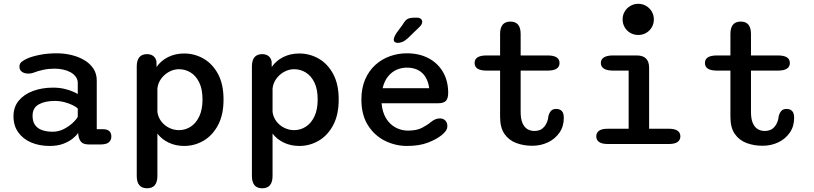

<svg xmlns="http://www.w3.org/2000/svg" viewBox="-20 -774 4373 1032"><path d="M459.5 2.5Q429.5 2.5 417.5 -9.8Q405.5 -22 402 -43.5L399.5 -59.5Q392 -46.5 372 -30Q352 -13.5 320.8 -1.5Q289.5 10.5 247 10.5Q191.5 10.5 147.5 -8.2Q103.5 -27 78 -62.8Q52.5 -98.5 52.5 -149Q52.5 -199 81 -233.2Q109.5 -267.5 157.8 -285.2Q206 -303 265.5 -303Q297.5 -303 324.5 -296.8Q351.5 -290.5 370.8 -282.2Q390 -274 398 -268.5V-328Q398 -347 387.2 -361.5Q376.5 -376 358.8 -385.8Q341 -395.5 318.8 -400.2Q296.5 -405 273.5 -405Q242 -405 212.8 -398.8Q183.5 -392.5 162 -384Q153.5 -380.5 145.5 -379.5Q137.5 -378.5 131.5 -378.5Q111.5 -378.5 98 -388Q84.5 -397.5 84.5 -416Q84.5 -432.5 97 -442.2Q109.5 -452 126.5 -459.5Q152.5 -471 194 -479.2Q235.5 -487.5 285.5 -487.5Q326 -487.5 364.2 -478.2Q402.5 -469 433.2 -450.8Q464 -432.5 482 -405.2Q500 -378 500 -342V-79.5H535Q556.5 -79.5 567.5 -69.2Q578.5 -59 578.5 -40Q578.5 -21.5 565.5 -9.5Q552.5 2.5 518.5 2.5ZM398 -191Q389.5 -199.5 370.2 -209Q351 -218.5 325.8 -225Q300.5 -231.5 274 -231.5Q222 -231.5 188.5 -213Q155 -194.5 155 -151.5Q155 -121 168.5 -102Q182 -83 206.5 -74.5Q231 -66 263.5 -66Q294.5 -66 322.2 -80Q350 -94 370.2 -112.8Q390.5 -131.5 398 -146.5Z M715 -416.5Q715 -483 770.5 -483Q790 -483 803.5 -473.2Q817 -463.5 821 -443.5L821.5 -414Q845 -448 883.5 -467.2Q922 -486.5 969.5 -486.5Q1025.5 -486.5 1073.8 -459Q1122 -431.5 1151.8 -376.5Q1181.5 -321.5 1181.5 -239Q1181.5 -157 1151.8 -101.2Q1122 -45.5 1073.8 -17.5Q1025.5 10.5 969.5 10.5Q924.5 10.5 887 -7.2Q849.5 -25 826 -56V171.5Q826 238 770.5 238Q715 238 715 171.5ZM826 -172.5Q829.5 -144.5 846.5 -122Q863.5 -99.5 888.8 -87Q914 -74.5 942 -74.5Q976 -74.5 1004.8 -93Q1033.5 -111.5 1051 -148.2Q1068.5 -185 1068.5 -239Q1068.5 -294.5 1051 -330.5Q1033.5 -366.5 1004.8 -384.2Q976 -402 942 -402Q914 -402 888.5 -388Q863 -374 846 -350.5Q829 -327 826 -298Z M1334 -416.5Q1334 -483 1389.5 -483Q1409 -483 1422.5 -473.2Q1436 -463.5 1440 -443.5L1440.5 -414Q1464 -448 1502.5 -467.2Q1541 -486.5 1588.5 -486.5Q1644.5 -486.5 1692.8 -459Q1741 -431.5 1770.8 -376.5Q1800.5 -321.5 1800.5 -239Q1800.5 -157 1770.8 -101.2Q1741 -45.5 1692.8 -17.5Q1644.5 10.5 1588.5 10.5Q1543.5 10.5 1506 -7.2Q1468.5 -25 1445 -56V171.5Q1445 238 1389.5 238Q1334 238 1334 171.5ZM1445 -172.5Q1448.5 -144.5 1465.5 -122Q1482.5 -99.5 1507.8 -87Q1533 -74.5 1561 -74.5Q1595 -74.5 1623.8 -93Q1652.5 -111.5 1670 -148.2Q1687.5 -185 1687.5 -239Q1687.5 -294.5 1670 -330.5Q1652.5 -366.5 1623.8 -384.2Q1595 -402 1561 -402Q1533 -402 1507.5 -388Q1482 -374 1465 -350.5Q1448 -327 1445 -298Z M2167.5 10.5Q2105 10.5 2048.8 -17.5Q1992.5 -45.5 1957.5 -101Q1922.5 -156.5 1922.5 -239Q1922.5 -301.5 1943 -348Q1963.5 -394.5 1998 -425.5Q2032.5 -456.5 2076.2 -472Q2120 -487.5 2166.5 -487.5Q2233.5 -487.5 2283.5 -461Q2333.5 -434.5 2361.2 -386.8Q2389 -339 2389 -274.5Q2389 -245 2376.8 -232Q2364.5 -219 2334.5 -219H2031Q2035 -171 2055 -138.2Q2075 -105.5 2106 -88.8Q2137 -72 2172.5 -72Q2219.5 -72 2248 -86.8Q2276.5 -101.5 2296 -118Q2306.5 -126.5 2318.2 -132Q2330 -137.5 2344 -137.5Q2362.5 -137.5 2373.5 -126.2Q2384.5 -115 2384.5 -96.5Q2384.5 -82.5 2376.5 -71Q2368.5 -59.5 2355 -48.5Q2327 -25.5 2280.5 -7.5Q2234 10.5 2167.5 10.5ZM2036.5 -300H2287Q2279.5 -354 2248.8 -382.2Q2218 -410.5 2166 -410.5Q2138 -410.5 2111.8 -399Q2085.5 -387.5 2065.8 -363.2Q2046 -339 2036.5 -300ZM2117.5 -543.5Q2110.5 -543.5 2103.5 -547.2Q2096.5 -551 2096.5 -561Q2096.5 -573.5 2111 -596.5L2144.5 -642Q2158 -665.5 2171 -672.2Q2184 -679 2208.5 -679H2221.5Q2234.5 -679 2242 -672.8Q2249.5 -666.5 2249.5 -656.5Q2249.5 -642.5 2233 -627.5L2171.5 -568Q2156 -554 2142.8 -548.8Q2129.5 -543.5 2117.5 -543.5Z M2595.5 -394.5Q2531 -394.5 2531 -435.5Q2531 -476 2595.5 -476H2668V-591.5Q2668 -658 2723.5 -658Q2778.5 -658 2778.5 -591.5V-476H2923Q2987.5 -476 2987.5 -435.5Q2987.5 -394.5 2923 -394.5H2778.5V-172.5Q2778.5 -135.5 2788.2 -112.8Q2798 -90 2814.8 -80Q2831.5 -70 2853 -70Q2886 -70 2905.2 -92.5Q2924.5 -115 2928 -151.5Q2932 -166.5 2941.2 -177.5Q2950.5 -188.5 2970 -188.5Q2989 -188.5 2999.8 -177.2Q3010.5 -166 3010.5 -140Q3010.5 -94.5 2987 -60.8Q2963.5 -27 2925 -8.8Q2886.5 9.5 2841 9.5Q2795 9.5 2755.5 -5Q2716 -19.5 2692 -53.5Q2668 -87.5 2668 -146V-394.5Z M3246 -82H3359V-394.5H3275.5Q3243 -394.5 3226.2 -405Q3209.5 -415.5 3209.5 -435.5Q3209.5 -455 3226.2 -465.5Q3243 -476 3275.5 -476H3402.5Q3469 -476 3469 -409.5V-82H3575.5Q3606.5 -82 3621.8 -71.5Q3637 -61 3637 -41Q3637 -21.5 3621.8 -10.8Q3606.5 0 3575.5 0H3246Q3215.5 0 3200.2 -10.8Q3185 -21.5 3185 -41Q3185 -61 3200.2 -71.5Q3215.5 -82 3246 -82ZM3326.5 -670Q3326.5 -693 3337.8 -712Q3349 -731 3368.2 -742.2Q3387.5 -753.5 3410.5 -753.5Q3434 -753.5 3453 -742.2Q3472 -731 3483.2 -712Q3494.5 -693 3494.5 -670Q3494.5 -646.5 3483.2 -627.2Q3472 -608 3453 -597Q3434 -586 3410.5 -586Q3387.5 -586 3368.2 -597Q3349 -608 3337.8 -627.2Q3326.5 -646.5 3326.5 -670Z M3833.5 -394.5Q3769 -394.5 3769 -435.5Q3769 -476 3833.5 -476H3906V-591.5Q3906 -658 3961.5 -658Q4016.5 -658 4016.5 -591.5V-476H4161Q4225.5 -476 4225.5 -435.5Q4225.5 -394.5 4161 -394.5H4016.5V-172.5Q4016.5 -135.5 4026.2 -112.8Q4036 -90 4052.8 -80Q4069.5 -70 4091 -70Q4124 -70 4143.2 -92.5Q4162.5 -115 4166 -151.5Q4170 -166.5 4179.2 -177.5Q4188.5 -188.5 4208 -188.5Q4227 -188.5 4237.8 -177.2Q4248.5 -166 4248.5 -140Q4248.5 -94.5 4225 -60.8Q4201.5 -27 4163 -8.8Q4124.5 9.5 4079 9.5Q4033 9.5 3993.5 -5Q3954 -19.5 3930 -53.5Q3906 -87.5 3906 -146V-394.5Z"/></svg>

Font: Sono ExtraLight Monospace Medium
Style: Regular
Weight: 500
Version: Version 2.112